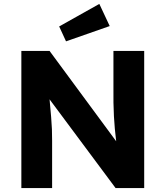

<svg xmlns="http://www.w3.org/2000/svg" viewBox="-20 -960 845 980"><path d="M89 0V-700H233L573 -239Q565 -303 561.5 -366.5Q558 -430 559 -519V-700H716V0H570L233 -453Q238 -398 241 -363Q244 -328 245 -301Q246 -274 246 -242V0ZM317 -749 282 -825 487 -940 540 -827Z"/></svg>

Font: Readex Pro bold
Style: Bold
Weight: 700
Designer: Bonnie Shaver-Troup, Thomas Jockin
Foundry: Lexend
Version: Version 1.200; ttfautohint (v1.8.3)